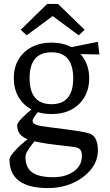

<svg xmlns="http://www.w3.org/2000/svg" viewBox="-20 -718 555 973"><path d="M223 235Q28 235 28 90Q28 76 57 44.5Q86 13 130 -21L167 -17Q143 12 130.5 29.5Q118 47 113.5 57.5Q109 68 109 79Q109 131 143 155.5Q177 180 250 180Q313 180 354 150.5Q395 121 395 73Q395 50 386.5 40Q378 30 355 27L225 11Q198 7 179 3.5Q160 0 130 -9Q96 -20 81.5 -38Q67 -56 67 -84Q67 -104 152 -174L185 -163Q163 -141 154 -126.5Q145 -112 145 -107Q145 -92 163.5 -85.5Q182 -79 240 -72Q271 -68 308 -63.5Q345 -59 378.5 -53.5Q412 -48 432 -42Q476 -28 476 45Q476 97 441.5 140Q407 183 350 209Q293 235 223 235ZM241 -140Q183 -140 140 -163Q97 -186 73.5 -227Q50 -268 50 -322Q50 -377 74 -417Q98 -457 141 -479.5Q184 -502 241 -502Q299 -502 342 -479Q385 -456 408.5 -415.5Q432 -375 432 -321Q432 -267 408 -226Q384 -185 341.5 -162.5Q299 -140 241 -140ZM241 -190Q351 -190 351 -321Q351 -453 241 -453Q130 -453 130 -322Q130 -190 241 -190ZM484 -442 379 -444 317 -474 476 -506ZM379 -539 203 -669 240 -698H274L409 -567ZM115 -539 85 -567 219 -698H254L291 -669Z"/></svg>

Font: Andada Pro
Style: Regular
Weight: 400
Designer: Carolina Giovagnoli
Foundry: Huerta Tipografica
Version: Version 3.003